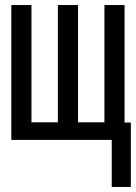

<svg xmlns="http://www.w3.org/2000/svg" viewBox="-20 -556 540 763"><path d="M25 0H424V187H500V-69H475V-536H395V-70H290V-536H210V-70H105V-536H25Z"/></svg>

Font: Noto Sans Mono ExtraCondensed
Style: Regular
Weight: 400
Width: 2
Designer: Monotype Design Team
Foundry: Monotype Imaging Inc.
Version: Version 2.014